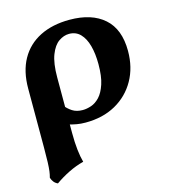

<svg xmlns="http://www.w3.org/2000/svg" viewBox="-107 -552 777 883"><g transform="rotate(-15 281.5 -110.5)"><path d="M305.5 -467Q410.6 -467 469.6 -414.9Q528.6 -362.8 528.6 -259.1Q528.6 -180.5 494.5 -120Q460.4 -59.5 399.1 -25.2Q337.9 9 255.6 9Q232.8 9 213.7 5.6Q194.5 2.1 171.7 -4.3V-97.5Q189 -75.4 208.9 -62.8Q228.7 -50.1 257.6 -50.1Q276.5 -50.1 298.1 -57.3Q319.6 -64.5 338.5 -84.4Q357.3 -104.4 369.4 -141Q381.6 -177.7 381.6 -235.6Q381.6 -285.2 371.3 -323.3Q360.9 -361.5 339.9 -383.2Q318.9 -404.9 286.5 -404.9Q261.5 -404.9 237.4 -388.4Q213.3 -371.9 197.9 -332.4Q182.5 -293 182.5 -225.2V40Q182.5 84 186.5 119.7Q190.6 155.5 197.6 180.1Q161 189.4 125.9 206.8Q90.8 224.1 59.7 246.2Q48 241.1 40.9 232Q33.8 222.9 30.3 211.6Q34.3 197.2 36.3 181.7Q38.3 166.3 39.3 140.2Q40.3 114.2 40.3 69.3V-210.4Q40.3 -292.5 72.4 -349.7Q104.4 -406.8 164 -436.9Q223.6 -467 305.5 -467Z"/></g></svg>

Font: Vollkorn
Style: Regular
Weight: 400
Designer: Friedrich Althausen
Foundry: Friedrich Althausen
Version: Version 5.001